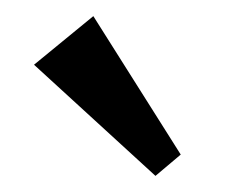

<svg xmlns="http://www.w3.org/2000/svg" viewBox="-20 -827 283 237"><path d="M22 -609.9ZM95.2 -807.1 203.1 -636.2 171.9 -609.9 22 -747.1Z"/></svg>

Font: Pfennig
Style: Bold
Weight: 700
Version: Version 20120410 ; ttfautohint (v0.8)